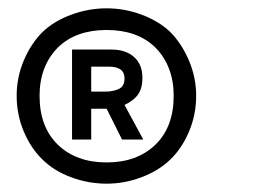

<svg xmlns="http://www.w3.org/2000/svg" viewBox="-20 -635 640 461"><path d="M388 -559Q360 -585 319.5 -600Q279 -615 236 -615Q192 -615 150.5 -599.5Q109 -584 82 -558Q54 -530 37 -489.5Q20 -449 20 -405Q20 -360 37 -319.5Q54 -279 82 -252Q109 -225 150.5 -209.5Q192 -194 236 -194Q279 -194 320 -209.5Q361 -225 389 -252Q417 -279 434 -319.5Q451 -360 451 -405Q451 -449 433.5 -490Q416 -531 388 -559ZM236 -245Q163 -245 119 -287.5Q75 -330 75 -405Q75 -477 120 -522Q163 -563 236 -563Q309 -563 352 -522Q397 -477 397 -405Q397 -330 353 -287.5Q309 -245 236 -245ZM248 -516H153V-300H199V-374H236L273 -300H324L279 -383Q302 -394 312 -409Q322 -424 322 -448Q322 -480 302 -498Q282 -516 248 -516ZM231 -415H199V-475H241Q279 -475 279 -447Q279 -428 265.5 -421.5Q252 -415 231 -415Z"/></svg>

Font: Cambay Devanagari
Style: Regular
Weight: 700
Designer: Pooja Saxena
Foundry: Pooja Saxena
Version: Version 1.095;PS 001.095;hotconv 1.0.70;makeotf.lib2.5.58329